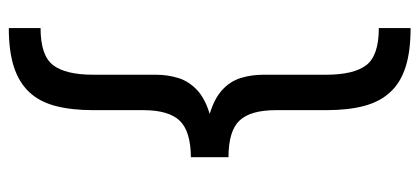

<svg xmlns="http://www.w3.org/2000/svg" viewBox="-277 -529 948 434"><g transform="rotate(90 197.0 -312.0)"><path d="M335.4 -300.8Q277.3 -300.8 241 -311Q204.6 -321.3 184.3 -339.4Q164.1 -357.4 156.5 -381.6Q148.9 -405.8 148.9 -433.6V-575.2Q148.9 -637.7 127.2 -666Q105.5 -694.3 43.5 -694.3V-766.1Q95.7 -766.1 131.1 -754.9Q166.5 -743.7 188.2 -720.2Q210 -696.8 219.5 -660.9Q229 -625 229 -575.7V-461.9Q229 -403.8 252.7 -379.2Q276.4 -354.5 335.4 -354.5ZM43.5 142.1V70.3Q105.5 70.3 127.2 42Q148.9 13.7 148.9 -48.8V-189.9Q148.9 -217.3 156.5 -241.5Q164.1 -265.6 184.3 -284.2Q204.6 -302.7 241 -313Q277.3 -323.2 335.4 -323.2V-269.5Q276.4 -269 252.7 -244.1Q229 -219.2 229 -161.6V-48.8Q229 0.5 219.5 36.6Q210 72.8 188.2 95.9Q166.5 119.1 131.1 130.6Q95.7 142.1 43.5 142.1ZM335.4 -269.5 250 -269V-355L335.4 -354.5Z"/></g></svg>

Font: Inter 28pt
Style: Regular
Weight: 400
Designer: Rasmus Andersson
Foundry: rsms
Version: Version 4.001;git-66647c0bb